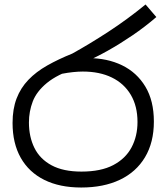

<svg xmlns="http://www.w3.org/2000/svg" viewBox="-20 -825 742 856"><path d="M342 11Q246 11 177.5 -23Q109 -57 72.5 -121.5Q36 -186 36 -277Q36 -339 54 -386Q72 -433 106.5 -469Q141 -505 190.5 -533Q240 -561 302 -586Q378 -628 462.5 -683Q547 -738 629 -805L677 -749Q626 -705 570 -667Q514 -629 460.5 -599Q407 -569 362 -550L320 -521Q235 -493 189 -455Q143 -417 126 -372.5Q109 -328 109 -279Q109 -215 133.5 -165.5Q158 -116 210 -88Q262 -60 343 -60Q430 -60 485 -89Q540 -118 566.5 -168Q593 -218 593 -281Q593 -352 563 -402.5Q533 -453 478.5 -479.5Q424 -506 349 -506Q329 -506 305.5 -503.5Q282 -501 258.5 -496.5Q235 -492 214 -485L289 -555Q306 -562 326 -564Q346 -566 373 -566Q458 -566 524 -534Q590 -502 628 -439Q666 -376 666 -283Q666 -190 626.5 -124Q587 -58 514.5 -23.5Q442 11 342 11Z"/></svg>

Font: lsinhala85
Style: Book
Weight: 400
Designer: Jelle Bosma - Monotype Design Team
Foundry: Monotype Imaging Inc.
Version: Version 2.003